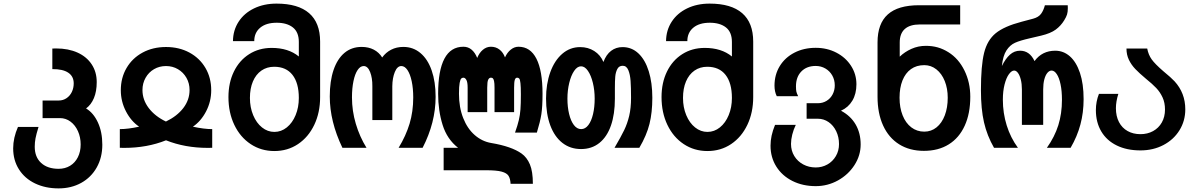

<svg xmlns="http://www.w3.org/2000/svg" viewBox="-20 -819 6640 1064"><path d="M53 3Q53 -55 79.5 -115.5H193.5Q181 -75 176.8 -52.5Q172.5 -30 172.5 -6Q172.5 51.5 208 84Q243.5 116.5 305 116.5Q340.5 116.5 368.2 99.8Q396 83 411.5 52.2Q427 21.5 427 -18.5Q427 -58.5 412 -92Q397 -125.5 370.8 -145Q344.5 -164.5 312.5 -164.5H216V-262H305.5Q329.5 -262 348.5 -274.8Q367.5 -287.5 378 -309.2Q388.5 -331 388.5 -357Q388.5 -396 358.2 -416.2Q328 -436.5 270 -436V-550Q277 -550.5 291.5 -550.5Q359 -550.5 409.8 -527.5Q460.5 -504.5 488.2 -462.2Q516 -420 516 -364Q516 -312.5 500.5 -275.5Q485 -238.5 457 -218Q498 -193.5 522.5 -140.5Q547 -87.5 547 -17Q547 54 516 109Q485 164 430 194.5Q375 225 304.5 225Q231.5 225 174.2 197.5Q117 170 85 119.5Q53 69 53 3Z M751 -117Q706.5 -147 678 -202Q649.5 -257 649.5 -319Q649.5 -388 681.5 -442.5Q713.5 -497 770.5 -527.8Q827.5 -558.5 900 -558.5Q972.5 -558.5 1029.5 -527.8Q1086.5 -497 1118.5 -442.5Q1150.5 -388 1150.5 -319Q1150.5 -256.5 1122.2 -202Q1094 -147.5 1049 -117Q1110.5 -103.5 1156 -103.5V0Q1147.5 0.5 1131.5 0.5Q1005 0.5 900 -41.5Q795 0.5 668.5 0.5Q652.5 0.5 644 0V-103.5Q689.5 -103.5 751 -117ZM899.5 -145.5Q961 -175 995.8 -220.2Q1030.5 -265.5 1030.5 -320Q1030.5 -357.5 1013.2 -387.8Q996 -418 966.2 -435.5Q936.5 -453 900 -453Q863.5 -453 833.8 -435.8Q804 -418.5 786.8 -388Q769.5 -357.5 769.5 -320Q769.5 -266 804.2 -220.2Q839 -174.5 899.5 -145.5Z M1246 -281Q1246 -360.5 1276.2 -422.5Q1306.5 -484.5 1361 -519Q1415.5 -553.5 1485.5 -553.5Q1578 -553.5 1636 -506V-586.5Q1636 -641 1603 -667Q1570 -693 1513.5 -693Q1455 -693 1422 -665.5Q1389 -638 1389 -591H1271Q1271.5 -651 1302.2 -698.5Q1333 -746 1387.8 -772.5Q1442.5 -799 1512.5 -799Q1632 -799 1693 -746Q1754 -693 1754 -588.5V-281Q1754 -195 1721.5 -127Q1689 -59 1631.5 -20.5Q1574 18 1500.5 18Q1427 18 1369 -20.5Q1311 -59 1278.5 -127Q1246 -195 1246 -281ZM1636 -276Q1636 -359 1600.8 -404Q1565.5 -449 1499.5 -449Q1459 -449 1428.5 -427.8Q1398 -406.5 1381.5 -367.5Q1365 -328.5 1365 -276Q1365 -224 1383 -180.8Q1401 -137.5 1432 -112.8Q1463 -88 1500.5 -88Q1538.5 -88 1569.5 -113Q1600.5 -138 1618.2 -181Q1636 -224 1636 -276Z M2204 -453Q2181.5 -453 2168 -420Q2154.5 -387 2154 -341V-153.5H2043.5V-341Q2044 -387 2031 -420Q2018 -453 1995.5 -453Q1976.5 -453 1961.8 -431Q1947 -409 1938.8 -369.5Q1930.5 -330 1930.5 -279.5Q1930.5 -204.5 1951.8 -133Q1973 -61.5 2011 0H1877.5Q1807.5 -146 1807.5 -284.5Q1807.5 -369.5 1828.5 -431.2Q1849.5 -493 1889 -526Q1928.5 -559 1984 -559Q2022.5 -559 2051.5 -543.8Q2080.5 -528.5 2098 -500.5Q2117.5 -528 2147.5 -543.5Q2177.5 -559 2215.5 -559Q2269.5 -559 2310 -525Q2350.5 -491 2372.2 -428.5Q2394 -366 2394 -282.5Q2394 -139.5 2322 0H2189Q2229.5 -66.5 2249.8 -133.8Q2270 -201 2270 -279Q2270 -329 2261.5 -368.8Q2253 -408.5 2238 -430.8Q2223 -453 2204 -453Z M2674 124.5H2438.5V0H2518.5Q2457.5 -47.5 2432.8 -126.8Q2408 -206 2408 -299.5Q2408 -428.5 2443 -494.2Q2478 -560 2548 -560Q2574.5 -560 2593.8 -543.5Q2613 -527 2624.5 -498Q2636 -526.5 2656 -543.2Q2676 -560 2700.5 -560Q2728 -560 2748.2 -544.2Q2768.5 -528.5 2778.5 -501Q2791 -528.5 2810.8 -544.2Q2830.5 -560 2853.5 -560Q2919 -560 2952.8 -493.5Q2986.5 -427 2986.5 -299.5Q2986.5 -227.5 2980 -185.8Q2973.5 -144 2955 -84H2834Q2848.5 -124.5 2855.2 -153.5Q2862 -182.5 2864.2 -213.2Q2866.5 -244 2866.5 -296Q2866.5 -338 2864.2 -358Q2862 -378 2857.8 -383.2Q2853.5 -388.5 2846 -388.5Q2836.5 -388.5 2832.8 -376.2Q2829 -364 2829 -333V-197.5H2720.5V-333Q2720.5 -358 2717.8 -370Q2715 -382 2711 -385.2Q2707 -388.5 2700.5 -388.5Q2691 -388.5 2685.5 -377.5Q2680 -366.5 2680 -333V-197.5H2571.5V-333Q2571.5 -363.5 2564.5 -376Q2557.5 -388.5 2548 -388.5Q2541 -388.5 2536 -383.8Q2531 -379 2527.2 -359.5Q2523.5 -340 2523.5 -299.5Q2523.5 -224 2546.8 -165Q2570 -106 2610.8 -70.5Q2651.5 -35 2702.5 -26.5Q2815 -7.5 2870.5 32Q2900 53 2916.5 92Q2933 131 2933 199.5H2809.5Q2808 171 2798.2 155.5Q2788.5 140 2760.2 132.2Q2732 124.5 2674 124.5Z M3006 -272.5Q3006 -353.5 3029.5 -418.8Q3053 -484 3096 -521Q3139 -558 3195 -558Q3239 -558 3273.2 -536.2Q3307.5 -514.5 3324 -475.5Q3339.5 -517 3366.8 -537.5Q3394 -558 3430 -558Q3481 -558 3518.2 -522.8Q3555.5 -487.5 3575.2 -424Q3595 -360.5 3595 -277Q3595 -195.5 3579.2 -132.2Q3563.5 -69 3523 0H3385.5Q3421.5 -61.5 3439 -97.8Q3456.5 -134 3466.8 -177Q3477 -220 3477 -277Q3477 -334.5 3474.5 -370.2Q3472 -406 3462 -430.2Q3452 -454.5 3431 -454.5Q3410 -454.5 3400.8 -436.2Q3391.5 -418 3389.5 -394Q3387.5 -370 3387.5 -330.5V-272.5Q3387.5 -186.5 3365.8 -123.8Q3344 -61 3301.8 -27Q3259.5 7 3200 7Q3140.5 7 3096.8 -27Q3053 -61 3029.5 -124.2Q3006 -187.5 3006 -272.5ZM3275.5 -272.5Q3275.5 -318.5 3265.5 -359.8Q3255.5 -401 3238.2 -426.2Q3221 -451.5 3200 -451.5Q3179 -451.5 3161.8 -426.2Q3144.5 -401 3134.5 -359.5Q3124.5 -318 3124.5 -272.5Q3124.5 -226 3133.8 -187.5Q3143 -149 3160.2 -126.2Q3177.5 -103.5 3200.5 -103.5Q3223.5 -103.5 3240.5 -126Q3257.5 -148.5 3266.5 -187Q3275.5 -225.5 3275.5 -272.5Z M3646 -281Q3646 -360.5 3676.2 -422.5Q3706.5 -484.5 3761 -519Q3815.5 -553.5 3885.5 -553.5Q3978 -553.5 4036 -506V-586.5Q4036 -641 4003 -667Q3970 -693 3913.5 -693Q3855 -693 3822 -665.5Q3789 -638 3789 -591H3671Q3671.5 -651 3702.2 -698.5Q3733 -746 3787.8 -772.5Q3842.5 -799 3912.5 -799Q4032 -799 4093 -746Q4154 -693 4154 -588.5V-281Q4154 -195 4121.5 -127Q4089 -59 4031.5 -20.5Q3974 18 3900.5 18Q3827 18 3769 -20.5Q3711 -59 3678.5 -127Q3646 -195 3646 -281ZM4036 -276Q4036 -359 4000.8 -404Q3965.5 -449 3899.5 -449Q3859 -449 3828.5 -427.8Q3798 -406.5 3781.5 -367.5Q3765 -328.5 3765 -276Q3765 -224 3783 -180.8Q3801 -137.5 3832 -112.8Q3863 -88 3900.5 -88Q3938.5 -88 3969.5 -113Q4000.5 -138 4018.2 -181Q4036 -224 4036 -276Z M4250 -11.5Q4250 -39.5 4256 -67.2Q4262 -95 4275 -127H4390Q4377.5 -101.5 4370.5 -73.5Q4363.5 -45.5 4363.5 -21.5Q4363.5 16 4381.8 45.8Q4400 75.5 4431.2 92.2Q4462.5 109 4500.5 109Q4535.5 109 4565 92.5Q4594.5 76 4612 46.2Q4629.5 16.5 4629.5 -20.5Q4629.5 -59.5 4614 -91.8Q4598.5 -124 4571.8 -142.5Q4545 -161 4512.5 -161H4450V-247H4512.5Q4539 -247 4560.5 -260Q4582 -273 4594 -295.8Q4606 -318.5 4606 -346Q4606 -376.5 4592 -401Q4578 -425.5 4553.8 -439.5Q4529.5 -453.5 4500.5 -453.5Q4450.5 -453.5 4420.8 -423Q4391 -392.5 4391 -340.5Q4391 -321 4393.2 -311.2Q4395.5 -301.5 4403 -286H4284.5Q4272 -311 4272 -344.5Q4272 -405 4301.2 -452.8Q4330.5 -500.5 4382.5 -527.2Q4434.5 -554 4500.5 -554Q4563.5 -554 4615 -527.2Q4666.5 -500.5 4696.2 -454.2Q4726 -408 4726 -352Q4726 -299 4703.5 -261.2Q4681 -223.5 4640.5 -205.5Q4694 -177 4721.8 -129Q4749.5 -81 4749.5 -18.5Q4749.5 42.5 4715.2 95.8Q4681 149 4623.8 180.8Q4566.5 212.5 4500.5 212.5Q4428.5 212.5 4371.2 183.8Q4314 155 4282 104Q4250 53 4250 -11.5Z M4843 -283V-584Q4843 -688 4899.8 -739Q4956.5 -790 5073 -790H5301V-683.5H5078Q5022 -683.5 4994 -658.2Q4966 -633 4966 -583.5V-505Q4993.5 -531.5 5030.8 -548.2Q5068 -565 5111 -565Q5145.5 -565 5176 -556.5Q5206.5 -548 5236 -529.5Q5292 -494.5 5324.5 -428.5Q5357 -362.5 5357 -283Q5357 -190 5326.2 -122.5Q5295.5 -55 5237.8 -19Q5180 17 5100 17Q5021 17 4963 -19.2Q4905 -55.5 4874 -123.2Q4843 -191 4843 -283ZM5232 -277.5Q5232 -328.5 5215.5 -369.8Q5199 -411 5169.2 -434.5Q5139.5 -458 5102 -458Q5059 -458 5028.2 -436Q4997.5 -414 4981.2 -373.2Q4965 -332.5 4965 -277.5Q4965 -222.5 4982 -179.8Q4999 -137 5030.2 -113.2Q5061.5 -89.5 5102 -89.5Q5140.5 -89.5 5170 -113.2Q5199.5 -137 5215.8 -179.8Q5232 -222.5 5232 -277.5Z M5416 -319.5Q5416 -455 5433.5 -525.8Q5451 -596.5 5497.8 -634.8Q5544.5 -673 5641.5 -698.5L5705.5 -715.5Q5735 -723.5 5749 -742.2Q5763 -761 5770.5 -790H5897Q5897.5 -784.5 5897.5 -774Q5897.5 -752.5 5893.2 -738.8Q5889 -725 5877.5 -706.5Q5859 -676 5830.5 -655Q5802 -634 5749.5 -621.5L5685.5 -606.5Q5633 -594.5 5605 -582Q5577 -569.5 5557.5 -539.8Q5538 -510 5532 -453Q5552.5 -494.5 5576.8 -516.2Q5601 -538 5633 -538Q5686 -538 5713 -480.5Q5755 -538 5828 -538Q5873.5 -538 5909 -506.8Q5944.5 -475.5 5964.8 -415Q5985 -354.5 5985 -269.5Q5985 -195 5967.2 -128.8Q5949.5 -62.5 5913 0H5781.5Q5824.5 -60.5 5844.8 -125Q5865 -189.5 5865 -265.5Q5865 -315 5857.2 -351.8Q5849.5 -388.5 5836.2 -408.2Q5823 -428 5807.5 -428Q5795 -428 5784.2 -415.2Q5773.5 -402.5 5767.2 -378.8Q5761 -355 5761 -323.5V-127H5643V-323.5Q5643 -354 5637 -377.8Q5631 -401.5 5621.2 -414.8Q5611.5 -428 5600 -428Q5586 -428 5571.2 -408Q5556.5 -388 5547 -351Q5537.5 -314 5537.5 -266.5Q5537.5 -192.5 5558.8 -124.2Q5580 -56 5621 0H5488.5Q5450 -67 5433 -141Q5416 -215 5416 -319.5Z M6053 -209Q6053 -256 6070 -299H6177.5Q6164 -256.5 6164 -219.5Q6164 -175 6181 -142.5Q6198 -110 6228.8 -92.8Q6259.5 -75.5 6300 -75.5Q6339 -75.5 6370 -92.5Q6401 -109.5 6418.5 -140.5Q6436 -171.5 6436 -212Q6436 -250 6422.5 -279.2Q6409 -308.5 6387.5 -331.2Q6366 -354 6330.5 -382.5Q6293.5 -413.5 6271.5 -436.5Q6249.5 -459.5 6236 -487.5Q6222.5 -515.5 6222.5 -550H6337.5Q6344 -515.5 6362.2 -490Q6380.5 -464.5 6425.5 -425.5Q6470.5 -388.5 6489 -368.5Q6548.5 -303.5 6548.5 -213Q6548.5 -149 6516.2 -97Q6484 -45 6427.2 -15.2Q6370.5 14.5 6300 14.5Q6224.5 14.5 6168.8 -12.8Q6113 -40 6083 -90.5Q6053 -141 6053 -209Z"/></svg>

Font: JuliaMono
Style: Bold
Weight: 700
Monospace: yes
Designer: cormullion
Foundry: corm
Version: Version 0.055; ttfautohint (v1.8.4)